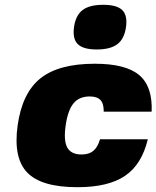

<svg xmlns="http://www.w3.org/2000/svg" viewBox="-20 -778 658 808"><path d="M400.9 -191.9H602.1Q576.7 -85.9 506.3 -38.1Q436 9.8 305.7 9.8Q154.3 9.8 94.7 -51.8Q35.2 -113.3 54.2 -250Q73.2 -386.7 150.1 -448.2Q227.1 -509.8 378.9 -509.8Q509.3 -509.8 565.9 -461.9Q622.6 -414.1 618.2 -308.1H416.5Q417 -341.8 402.8 -356.9Q388.7 -372.1 357.4 -372.1Q313.5 -372.1 289.6 -343.3Q265.6 -314.5 256.3 -250Q247.1 -186 263.2 -157Q279.3 -127.9 323.2 -127.9Q354.5 -127.9 372.8 -143.1Q391.1 -158.2 400.9 -191.9ZM414.6 -757.8Q471.7 -757.8 494.4 -735.6Q517.1 -713.4 510.3 -664.1Q503.4 -614.7 474.1 -592.3Q444.8 -569.8 387.2 -569.8Q330.1 -569.8 307.4 -592.3Q284.7 -614.7 291.5 -664.1Q298.3 -713.4 327.4 -735.6Q356.4 -757.8 414.6 -757.8Z"/></svg>

Font: Fivo Sans Black
Style: Regular
Weight: 900
Designer: Alexander Slobzheninov
Foundry: Alexander Slobzheninov
Version: 1.0